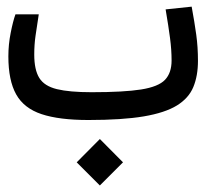

<svg xmlns="http://www.w3.org/2000/svg" viewBox="-20 -362 626 583"><path d="M248.5 2.4Q159.7 2.4 106.2 -15.4Q52.7 -33.2 29.1 -75.4Q5.4 -117.7 5.4 -190.9Q5.4 -227.1 12.5 -262.5Q19.5 -297.9 26.9 -318.4H97.7Q91.8 -280.3 87.9 -253.4Q84 -226.6 84 -196.3Q84 -149.9 99.4 -125.2Q114.7 -100.6 152.8 -91.3Q190.9 -82 258.3 -82Q356 -82 408.4 -90.3Q460.9 -98.6 481 -119.6Q501 -140.6 501 -178.2Q501 -210.9 496.3 -246.3Q491.7 -281.7 482.9 -333.5L562 -341.8Q570.8 -293.9 575.9 -256.6Q581.1 -219.2 581.1 -177.2Q581.1 -131.8 567.1 -97.9Q553.2 -64 517.1 -41.7Q481 -19.5 416 -8.5Q351.1 2.4 248.5 2.4ZM283.2 201.2 212.9 130.9 283.2 60.1 353.5 130.9Z"/></svg>

Font: CaskaydiaMono NF SemiLight
Style: Regular
Weight: 350
Designer: Aaron Bell
Foundry: Saja Typeworks
Version: Version 2111.001; ttfautohint (v1.8.4);Nerd Fonts 3.1.1